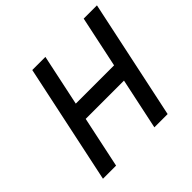

<svg xmlns="http://www.w3.org/2000/svg" viewBox="-165 -842 1014 1014"><g transform="rotate(-45 342.0 -335.0)"><path d="M201 -670 59 0H157L218 -288H504L443 0H542L684 -670H585L524 -382H238L299 -670Z"/></g></svg>

Font: LT Wave Mono Medium
Style: Italic
Weight: 500
Designer: Daniel Lyons
Version: Version 2.5 (Glyphs App)